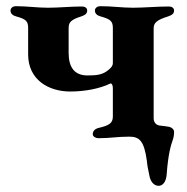

<svg xmlns="http://www.w3.org/2000/svg" viewBox="-20 -444 604 621"><path d="M32 -391C65 -382 71 -375 71 -353V-268C71 -186 137 -148 207 -148C254 -148 301 -157 335 -173C336 -174 337 -174 338 -174C342 -174 345 -168 345 -159V-67C345 -45 332 -38 298 -30C287 -27 280 -20 280 -10C280 -2 290 3 298 3C337 3 359 -2 398 -2C430 -2 446 10 455 76C456 89 459 105 463 123C466 142 477 157 493 157C506 157 517 145 519 121C524 53 533 25 538 11C542 0 543 -8 543 -18C543 -25 536 -32 526 -34C517 -35 509 -37 496 -38C483 -40 477 -50 477 -62V-353C477 -371 489 -380 524 -391C535 -395 543 -399 543 -410C543 -419 535 -423 526 -423C488 -423 445 -419 410 -419C375 -419 343 -424 304 -424C296 -424 287 -419 287 -410C287 -400 294 -394 305 -391C338 -382 345 -375 345 -353V-240C345 -233 342 -227 331 -218C312 -202 293 -200 263 -200C221 -200 202 -226 202 -273V-353C202 -371 208 -380 243 -391C254 -395 262 -399 262 -410C262 -419 254 -423 245 -423C209 -423 170 -419 135 -419C100 -419 68 -424 31 -424C23 -424 14 -419 14 -410C14 -400 21 -394 32 -391Z"/></svg>

Font: EB Garamond
Style: Bold
Weight: 700
Designer: Georg Duffner and Octavio Pardo
Foundry: Georg Duffner
Version: Version 1.000;PS 001.000;hotconv 1.0.88;makeotf.lib2.5.64775